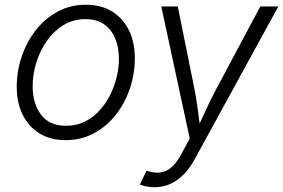

<svg xmlns="http://www.w3.org/2000/svg" viewBox="-20 -573 1181 801"><path d="M253.4 11.7Q190.9 11.7 145.3 -16.1Q99.6 -43.9 74.7 -94.2Q49.8 -144.5 49.8 -211.4Q49.8 -275.4 70.3 -336.4Q90.8 -397.5 128.7 -446.3Q166.5 -495.1 219.7 -524.2Q272.9 -553.2 338.4 -553.2Q401.4 -553.2 447 -525.4Q492.7 -497.6 517.6 -447.3Q542.5 -397 542.5 -330.1Q542.5 -265.1 522 -204.1Q501.5 -143.1 463.1 -94.2Q424.8 -45.4 371.6 -16.8Q318.4 11.7 253.4 11.7ZM254.9 -48.3Q306.6 -48.3 347.7 -73.2Q388.7 -98.1 417.2 -139.4Q445.8 -180.7 460.9 -230Q476.1 -279.3 476.1 -328.1Q476.1 -375.5 460.4 -412.8Q444.8 -450.2 414.1 -471.7Q383.3 -493.2 336.9 -493.2Q286.1 -493.2 245.4 -468.5Q204.6 -443.8 175.8 -402.8Q147 -361.8 131.6 -312.3Q116.2 -262.7 116.2 -212.4Q116.2 -141.6 150.9 -95Q185.5 -48.3 254.9 -48.3ZM563.5 196.8 591.3 139.2 598.1 141.1Q626.5 149.9 651.1 146.2Q675.8 142.6 697.8 122.6Q719.7 102.5 739.7 64L771.5 4.4L652.8 -545.9H721.7L791 -202.6Q800.3 -156.2 805.9 -109.9Q811.5 -63.5 817.9 -19H794.4Q815.9 -63.5 836.9 -109.9Q857.9 -156.2 882.8 -202.6L1065.9 -545.9H1141.1L793.5 88.9Q772 128.9 745.8 155.3Q719.7 181.6 689.5 194.8Q659.2 208 624.5 208Q605.5 208 589.4 204.6Q573.2 201.2 563.5 196.8Z"/></svg>

Font: Inter Light
Style: Italic
Weight: 300
Italic angle: -9.3988°
Designer: Rasmus Andersson
Foundry: rsms
Version: Version 4.001;git-66647c0bb